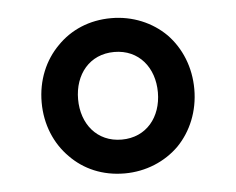

<svg xmlns="http://www.w3.org/2000/svg" viewBox="-36 -751 543 441"><g transform="rotate(-5 235.0 -531.0)"><path d="M235 -352C184 -352 141 -371 110 -403C78 -435 59 -480 59 -531C59 -582 78 -627 110 -659C141 -691 184 -710 235 -710C284 -710 329 -691 361 -659C392 -627 411 -582 411 -531C411 -480 392 -435 361 -403C329 -371 284 -352 235 -352ZM235 -430C292 -430 327 -474 327 -531C327 -588 292 -632 235 -632C178 -632 143 -588 143 -531C143 -474 178 -430 235 -430Z"/></g></svg>

Font: Plexus Sans Medium
Style: Regular
Weight: 500
Version: Version 2.001;PS 002.001;hotconv 1.0.70;makeotf.lib2.5.58329